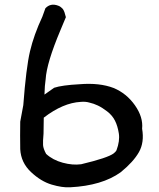

<svg xmlns="http://www.w3.org/2000/svg" viewBox="-20 -752 677 816"><path d="M278 44Q245 46 199.5 32.5Q154 19 111.5 -21Q69 -61 66 -118Q65 -176 66 -235Q77 -292 79 -305Q91 -464 107.5 -534Q124 -604 160 -681L173 -717Q195 -740 227 -728Q233 -726 237.5 -722.5Q242 -719 245 -716Q248 -713 250.5 -708Q253 -703 254 -700Q255 -697 257 -689.5Q259 -682 260 -679L237 -624Q178 -484 174 -415Q170 -390 169 -350L210 -379Q243 -390 318 -394Q403 -401 463 -378Q518 -355 553.5 -304.5Q589 -254 584 -205Q594 -147 570.5 -105.5Q547 -64 493 -20Q414 37 278 44ZM165 -184Q162 -151 163 -135.5Q164 -120 176 -98Q204 -72 246.5 -60.5Q289 -49 325 -54Q438 -81 463 -100Q472 -107 475 -113Q490 -153 485 -185Q480 -217 468.5 -239.5Q457 -262 435.5 -278.5Q414 -295 396 -303.5Q378 -312 360 -316Q343 -321 323 -319Q248 -315 166 -252Z"/></svg>

Font: Excalifont
Style: Regular
Weight: 400
Designer: Your Own Font Foundry (Virgil); Ján Filípek / DizajnDesign (Excalifont, modifications)
Foundry: Your Own Font Foundry (Virgil); Ján Filípek / DizajnDesign (Excalifont, modifications)
Version: Version 1.000;Glyphs 3.2 (3227)